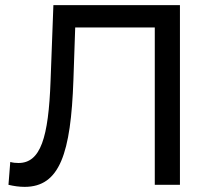

<svg xmlns="http://www.w3.org/2000/svg" viewBox="-20 -720 830 748"><path d="M13 0C34 5 55 8 76 8C213 8 256 -123 266 -408L273 -613H583V0H681V-700H188L177 -405C169 -183 138 -85 52 -85C41 -85 31 -86 20 -89Z"/></svg>

Font: Malon Grotesk Med
Style: Regular
Weight: 500
Designer: Julieta Ulanovsky
Foundry: Julieta Ulanovsky
Version: Version 7.200